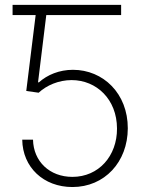

<svg xmlns="http://www.w3.org/2000/svg" viewBox="-20 -747 611 777"><path d="M273.1 9.9C403.1 9.9 496.8 -91.3 497.2 -227.6C497.5 -368.6 397.7 -464.5 275.2 -464.5C219.8 -464.5 171.5 -444.2 137.4 -413.7H133.9L167.3 -686.1H470.2V-727.3H30.9V-686.1H124.3L86.3 -378.9L136.4 -371.8C168.7 -401.6 217 -422.9 270.2 -422.9C370.7 -422.6 453.1 -345.2 453.5 -227.3C454.2 -115.8 379.3 -31.2 273.1 -31.2C180.8 -31.2 115.4 -93.8 113.6 -181.8H70C71.4 -70 156.2 9.9 273.1 9.9Z"/></svg>

Font: Karasuma Gothic
Style: Thin
Weight: 200
Designer: Rasmus Andersson / Ryoko Ishizuka
Foundry: rsms
Version: Version 1.00